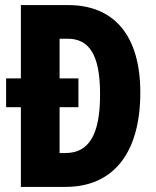

<svg xmlns="http://www.w3.org/2000/svg" viewBox="-20 -734 612 754"><path d="M248 -714H62V-426H4V-313H62V0H237C425 0 531 -133 531 -371C531 -593 429 -714 248 -714ZM245 -582C331 -582 373 -518 373 -364C373 -207 331 -133 236 -133H214V-313H288V-426H214V-582Z"/></svg>

Font: Noto Sans Khmer UI ExtraCondensed ExtraBold
Style: Regular
Weight: 800
Width: 2
Designer: Danh Hong and the Monotype Design Team
Foundry: Monotype Imaging Inc.
Version: Version 2.002